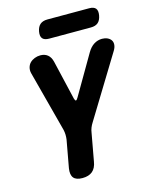

<svg xmlns="http://www.w3.org/2000/svg" viewBox="-136 -1016 872 1112"><g transform="rotate(-15 300.0 -460.0)"><path d="M218 10Q180 10 165 -8.5Q150 -27 156 -65L186 -230Q188 -245 187.5 -259Q187 -273 184 -287L87 -655Q83 -673 87.5 -689Q92 -705 103 -716Q114 -727 130.5 -733.5Q147 -740 165 -740Q191 -740 208.5 -726Q226 -712 233 -683L288 -448Q292 -434 297 -434Q302 -434 310 -448L447 -683Q464 -712 486.5 -726Q509 -740 535 -740Q553 -740 567 -733.5Q581 -727 588.5 -716Q596 -705 595 -689Q594 -673 583 -655L358 -287Q349 -273 343.5 -259Q338 -245 336 -230L306 -65Q300 -27 278 -8.5Q256 10 218 10ZM240 -820Q212 -820 200.5 -833.5Q189 -847 194 -875Q199 -903 215 -916.5Q231 -930 259 -930H509Q537 -930 548 -916.5Q559 -903 554 -875Q549 -847 533.5 -833.5Q518 -820 490 -820Z"/></g></svg>

Font: Maple Mono NL ExtraBold
Style: Italic
Weight: 800
Italic angle: -10°
Monospace: yes
Designer: subframe7536
Version: Version 7.000